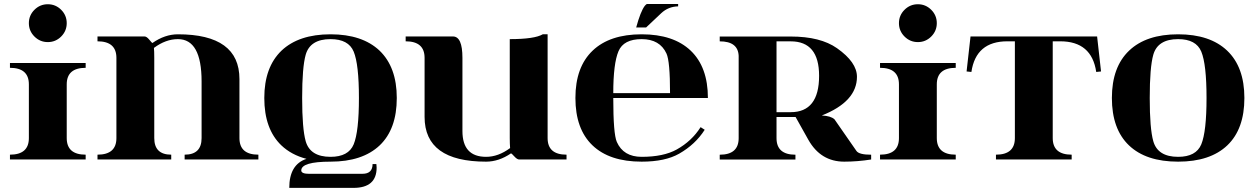

<svg xmlns="http://www.w3.org/2000/svg" viewBox="-20 -790 6213 951"><path d="M29.3 -478H404.3V-454.1Q310.5 -454.1 310.5 -372.1V-106Q310.5 -23.9 404.3 -23.9V0H29.3V-23.9Q123 -23.9 123 -106V-372.1Q123 -454.1 29.3 -454.1ZM150.6 -609.1Q123 -636.7 123 -675.3Q123 -713.9 150.6 -741.5Q178.2 -769 216.8 -769Q255.4 -769 283 -741.5Q310.5 -713.9 310.5 -675.3Q310.5 -636.7 283 -609.1Q255.4 -581.5 216.8 -581.5Q178.2 -581.5 150.6 -609.1Z M556.6 -106V-503.4Q556.6 -585.4 462.9 -585.4V-609.4H696Q706.5 -609.4 719.6 -593.3Q732.7 -577.1 735.1 -577.1Q796.6 -620.1 861.3 -620.1Q1166 -620.1 1166 -398.4V-106Q1166 -23.9 1259.8 -23.9V0H894.5V-23.9Q978.5 -23.9 978.5 -106V-386.7Q978.5 -596.2 861.3 -596.2Q801 -596.2 742.4 -552.7Q744.1 -538.1 744.1 -503.4V-106Q744.1 -23.9 828.1 -23.9V0H462.9V-23.9Q556.6 -23.9 556.6 -106Z M1498 -3.2Q1423.3 -22.7 1373.5 -70.1Q1289.1 -150.9 1289.1 -304.7Q1289.1 -457.3 1374.5 -539.3Q1460 -620.1 1617.2 -620.1Q1774.2 -620.1 1859.9 -539.3Q1945.3 -457.3 1945.3 -304.7Q1945.3 -150.9 1860.8 -70.1Q1775.4 10.7 1617.2 10.7Q1472.2 10.7 1472.2 54.4Q1472.2 71 1512 71L1775.4 70.8Q1825.4 70.8 1825.4 22.5H1844.2Q1845.5 31 1845.5 40Q1845.5 140.6 1730.7 140.6Q1730.7 140.6 1412.8 140.6Q1412.8 24.9 1498 -3.2ZM1617.2 -13.2Q1706.3 -13.2 1731.9 -75.2Q1757.8 -138.4 1757.8 -304.7Q1757.8 -471.4 1731.9 -534.2Q1706.3 -596.2 1617.2 -596.2Q1516.1 -596.2 1494.1 -518.8Q1476.6 -456.8 1476.6 -304.7Q1476.6 -152.6 1494.1 -90.6Q1516.1 -13.2 1617.2 -13.2Z M2692.4 -106Q2692.4 -23.9 2786.1 -23.9V0H2551.8Q2541.3 0 2527.5 -15.3Q2513.7 -30.5 2511.2 -30.5Q2450.9 10.7 2387.7 10.7Q2083 10.7 2083 -210.9V-503.4Q2083 -585.4 1989.3 -585.4V-609.4H2223.6Q2270.5 -609.4 2270.5 -503.4V-141.1Q2270.5 -13.2 2387.7 -13.2Q2448 -13.2 2506.6 -56.6Q2504.9 -77.6 2504.9 -106V-596.2Q2627.9 -596.2 2668.9 -620.4L2692.4 -620.1Z M3131.1 -654.1Q3152.8 -733.6 3173.6 -761Q3180.7 -770.3 3186.5 -770.3H3338.9V-758.5Q3289.8 -757.3 3255.1 -724.6L3180.4 -654.1ZM3158.2 -13.2Q3266.8 -13.2 3332.3 -49.8Q3406.5 -91.3 3450.2 -160.2L3470.5 -147.2Q3424.3 -74.7 3344 -28.8Q3274.9 10.7 3158.2 10.7Q2999 10.7 2914.6 -70.1Q2830.1 -150.9 2830.1 -304.7Q2830.1 -458 2915.5 -539.3Q3000.2 -620.1 3158.2 -620.1Q3315.9 -620.1 3400.9 -539.3Q3486.3 -458 3486.3 -304.7H3017.6Q3017.6 -126.5 3035.2 -86.9Q3067.9 -13.2 3158.2 -13.2ZM3017.6 -328.6H3298.8Q3298.8 -486.6 3281.2 -524.7Q3248.3 -596.2 3158.2 -596.2Q3068.8 -596.2 3043.5 -536.4Q3017.6 -475.1 3017.6 -328.6Z M3544.9 -609.1H3896.5Q4043.5 -609.1 4125.7 -551.3Q4224.6 -481.7 4224.6 -409.7Q4224.6 -286.9 4050.5 -218Q4095 -215.8 4113.3 -199L4222.2 -42.2Q4235.1 -23.7 4294.9 -23.7V0Q4226.8 10.7 4161.6 10.7Q4044.7 10.7 3983.6 -98.1L3920.7 -210.4H3826.2V-105.7Q3826.2 -23.7 3919.9 -23.7V0.2H3544.9V-23.7Q3638.7 -23.7 3638.7 -105.7V-513.7Q3635.3 -585.2 3544.9 -585.2ZM3826.2 -585.2V-234.4H3896.5Q4037.1 -234.4 4037.1 -414.6Q4037.1 -585.2 3896.5 -585.2Z M4338.9 -478H4713.9V-454.1Q4620.1 -454.1 4620.1 -372.1V-106Q4620.1 -23.9 4713.9 -23.9V0H4338.9V-23.9Q4432.6 -23.9 4432.6 -106V-372.1Q4432.6 -454.1 4338.9 -454.1ZM4460.2 -609.1Q4432.6 -636.7 4432.6 -675.3Q4432.6 -713.9 4460.2 -741.5Q4487.8 -769 4526.4 -769Q4564.9 -769 4592.5 -741.5Q4620.1 -713.9 4620.1 -675.3Q4620.1 -636.7 4592.5 -609.1Q4564.9 -581.5 4526.4 -581.5Q4487.8 -581.5 4460.2 -609.1Z M4787.1 -609.4H5414.1L5433.6 -436L5409.7 -433.6Q5387.5 -585.4 5231.4 -585.4H5194.3V-106Q5194.3 -23.9 5288.1 -23.9V0H4913.1V-23.9Q5006.8 -23.9 5006.8 -106V-585.4H4969.7Q4813.7 -585.4 4791.5 -433.6L4767.6 -436Z M5815.4 10.7Q5656.2 10.7 5571.8 -70.1Q5487.3 -150.9 5487.3 -304.7Q5487.3 -458 5572.8 -539.3Q5657.5 -620.1 5815.4 -620.1Q5973.1 -620.1 6058.1 -539.3Q6143.6 -458 6143.6 -304.7Q6143.6 -150.9 6059.1 -70.1Q5974.1 10.7 5815.4 10.7ZM5815.4 -13.2Q5904.5 -13.2 5930.2 -75.2Q5956.1 -138.4 5956.1 -304.7Q5956.1 -471.4 5930.2 -534.2Q5904.5 -596.2 5815.4 -596.2Q5714.4 -596.2 5692.4 -518.8Q5674.8 -456.8 5674.8 -304.7Q5674.8 -152.6 5692.4 -90.6Q5714.4 -13.2 5815.4 -13.2Z"/></svg>

Font: itsadzoke
Style: Regular
Weight: 700
Width: 7
Version: Version 0.45